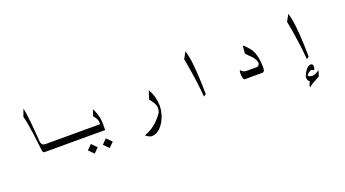

<svg xmlns="http://www.w3.org/2000/svg" viewBox="-63 -1190 3857 2149"><g transform="rotate(-20 1866.0 -116.0)"><path d="M630.9 -14.6H307.6Q298.8 -14.6 293.9 -19.5Q285.2 -28.3 284.2 -40Q284.2 -40 267.6 -181.6Q257.8 -264.6 243.2 -353.5Q229.5 -435.5 218.8 -463.9L237.3 -515.6Q244.1 -535.2 252 -552.7Q259.8 -516.6 268.6 -449.2Q278.3 -373 288.1 -250Q288.1 -246.1 291 -206.1Q293.9 -166 295.9 -145.5Q298.8 -118.2 314.5 -104.5Q326.2 -95.7 346.7 -95.7H630.9Z M884.8 137.7 829.1 193.4 769.5 132.8 825.2 77.1ZM1064.5 135.7 1008.8 191.4 948.2 131.8 1003.9 75.2ZM1029.3 -94.7V-14.6H615.2V-95.7H998V-110.4Q998 -147.5 978.5 -173.8L955.1 -207L979.5 -280.3Q994.1 -254.9 1006.8 -218.8Q1029.3 -154.3 1029.3 -94.7Z M1498 228.5Q1489.3 227.5 1479.5 225.6Q1469.7 221.7 1460 216.8Q1450.2 210.9 1441.4 205.1Q1434.6 199.2 1426.8 194.3Q1471.7 176.8 1513.7 152.3Q1546.9 128.9 1578.1 102.5Q1622.1 61.5 1656.2 11.7Q1667 -14.6 1669.9 -42Q1669.9 -45.9 1669.9 -48.8Q1668 -62.5 1664.1 -76.2Q1657.2 -96.7 1645.5 -115.2Q1633.8 -132.8 1621.1 -149.4Q1614.3 -158.2 1607.4 -167L1640.6 -265.6L1642.6 -262.7Q1653.3 -243.2 1662.1 -222.7Q1669.9 -203.1 1677.7 -181.6Q1686.5 -152.3 1691.4 -122.1Q1695.3 -91.8 1696.3 -61.5Q1695.3 -30.3 1690.4 0Q1683.6 32.2 1672.9 63.5Q1660.2 95.7 1642.6 127Q1625 154.3 1603.5 178.7Q1581.1 200.2 1553.7 215.8Q1528.3 226.6 1502 228.5Q1500 228.5 1498 228.5Z M2224.6 -7.8 2196.3 11.7Q2194.3 -20.5 2188.5 -75.2Q2180.7 -151.4 2162.1 -275.4Q2144.5 -389.6 2130.9 -456.1L2173.8 -535.2Q2192.4 -485.4 2205.1 -382.8Q2216.8 -287.1 2221.7 -145.5Q2224.6 -66.4 2224.6 -7.8Z M2930.7 -75.2Q2930.7 -61.5 2929.7 -48.8Q2927.7 -39.1 2924.8 -30.3Q2920.9 -23.4 2916 -18.6Q2912.1 -16.6 2908.2 -15.6Q2904.3 -14.6 2900.4 -14.6H2696.3Q2693.4 -14.6 2689.5 -15.6Q2686.5 -16.6 2684.6 -19.5Q2678.7 -25.4 2674.8 -33.2Q2671.9 -43.9 2669.9 -56.6Q2668 -70.3 2668 -84Q2668 -86.9 2668 -89.8Q2668 -96.7 2668 -103.5Q2668.9 -108.4 2669.9 -112.3L2674.8 -131.8L2675.8 -129.9Q2682.6 -122.1 2689.5 -115.2Q2697.3 -109.4 2706.1 -104.5Q2713.9 -100.6 2721.7 -97.7Q2730.5 -95.7 2739.3 -95.7H2862.3Q2864.3 -95.7 2866.2 -96.2Q2868.2 -96.7 2870.1 -96.7Q2873 -97.7 2876 -98.6Q2878.9 -100.6 2881.8 -102.5Q2885.7 -106.4 2889.6 -109.4Q2893.6 -114.3 2896.5 -120.1Q2899.4 -130.9 2898.4 -142.6Q2895.5 -156.2 2889.6 -169.9Q2876 -194.3 2859.4 -214.8Q2838.9 -235.4 2818.4 -254.9Q2803.7 -269.5 2791 -284.2L2799.8 -377.9Q2810.5 -368.2 2821.3 -359.4Q2831.1 -349.6 2839.8 -340.8Q2852.5 -327.1 2864.3 -312.5Q2875 -298.8 2884.8 -284.2Q2896.5 -263.7 2905.3 -242.2Q2914.1 -215.8 2919.9 -188.5Q2924.8 -161.1 2927.7 -133.8Q2930.7 -108.4 2930.7 -84Q2930.7 -79.1 2930.7 -75.2Z M3480.5 240.2Q3479.5 240.2 3453.1 254.9Q3415 275.4 3395.5 287.1Q3362.3 307.6 3347.7 321.3V304.7Q3349.6 295.9 3358.4 275.4Q3361.3 267.6 3368.2 253.9Q3358.4 249 3351.6 240.2Q3342.8 227.5 3342.8 209Q3342.8 175.8 3374 130.9Q3407.2 82 3439.5 82Q3454.1 82 3460.9 90.8Q3467.8 100.6 3467.8 115.2Q3467.8 127.9 3462.9 140.6Q3459 154.3 3452.1 156.2Q3448.2 151.4 3446.3 150.4Q3437.5 143.6 3426.8 143.6Q3412.1 143.6 3390.6 160.2Q3368.2 175.8 3368.2 190.4Q3368.2 197.3 3387.7 203.1Q3407.2 209 3422.9 209Q3438.5 209 3466.8 193.4Q3484.4 183.6 3502 172.9ZM3450.2 -7.8 3421.9 11.7Q3419.9 -20.5 3414.1 -75.2Q3406.2 -151.4 3387.7 -275.4Q3370.1 -389.6 3356.4 -456.1L3399.4 -535.2Q3418 -485.4 3430.7 -382.8Q3442.4 -287.1 3447.3 -145.5Q3450.2 -66.4 3450.2 -7.8Z"/></g></svg>

Font: Thabit
Style: Regular
Weight: 500
Designer: Regenerated by Nadim Shaikli
Foundry: MAK Alagha
Version: 0.01